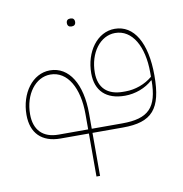

<svg xmlns="http://www.w3.org/2000/svg" viewBox="-93 -728 1007 1055"><g transform="rotate(-10 410.0 -200.0)"><path d="M360 240H380V0H550C713 0 770 -65 770 -252C770 -434 706 -542 599 -542C501 -542 430 -443 430 -323C430 -226 487 -170 592 -170C650 -170 708 -192 747 -228H750C749 -76 697 -23 550 -23H380V-109C380 -271 316 -379 209 -379C111 -379 40 -280 40 -160C40 -59 97 0 202 0H360ZM60 -160C60 -271 124 -356 207 -356C303 -356 360 -254 360 -109V-23H195C108 -23 60 -72 60 -160ZM599 -193H585C498 -193 450 -239 450 -323C450 -434 514 -519 597 -519C693 -519 750 -417 750 -272V-248C709 -213 653 -193 599 -193ZM367 -596H371C383 -596 392 -603 392 -618C392 -633 383 -640 371 -640H367C355 -640 346 -633 346 -618C346 -603 355 -596 367 -596Z"/></g></svg>

Font: IBM Plex Arabic Thin
Style: Regular
Weight: 100
Designer: Mike Abbink, Paul van der Laan, Pieter van Rosmalen, Wael Morcos, Khajak Apelian
Foundry: Bold Monday
Version: Version 1.0